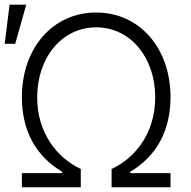

<svg xmlns="http://www.w3.org/2000/svg" viewBox="-39 -790 805 810"><path d="M53.3 0H301.8V-77.1C201 -124.3 117.5 -230.5 117.9 -379.3C117.9 -544.7 219.8 -674.4 366.8 -674.7C513.5 -674.4 616.1 -544.7 615.8 -379.3C615.8 -229.8 533 -124.3 431.8 -77.1V0H680.4V-59.7H510.3V-65.3C620 -130.3 680 -236.5 680.4 -379.6C680.4 -588.1 548.7 -737.2 366.8 -737.2C184.7 -737.2 53.3 -588.4 53.3 -379.6C53.6 -236.2 113.6 -130.3 223.4 -65.3V-59.7H53.3ZM-19.2 -605.1H25.2L71.7 -770.2H1.4Z"/></svg>

Font: Karasuma Gothic
Style: Light
Weight: 300
Designer: Rasmus Andersson / Ryoko Nishizuka
Foundry: rsms
Version: Version 1.00